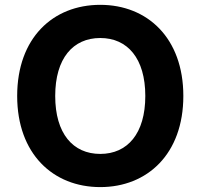

<svg xmlns="http://www.w3.org/2000/svg" viewBox="-20 -757 822 787"><path d="M391 9.9C583.8 9.9 731.5 -125.7 731.5 -363.6C731.5 -601.6 583.8 -737.2 391 -737.2C197.1 -737.2 50.4 -601.6 50.4 -363.6C50.4 -126.8 197.1 9.9 391 9.9ZM391 -601.2C502.5 -601.2 575.6 -517.8 575.6 -363.6C575.6 -209.5 502.5 -126.1 391 -126.1C279.1 -126.1 206.3 -209.5 206.3 -363.6C206.3 -517.8 279.1 -601.2 391 -601.2Z"/></svg>

Font: Inter-Hewn
Style: Bold
Weight: 700
Designer: Rasmus Andersson
Foundry: rsms
Version: Version 3.012;git-f93a4a705